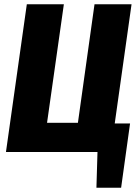

<svg xmlns="http://www.w3.org/2000/svg" viewBox="-20 -714 654 902"><path d="M519 -134H591L549 168H433L438 0H8L106 -694H280L201 -137H346L424 -694H598Z"/></svg>

Font: Fira Sans Condensed ExtraBold
Style: Italic
Weight: 800
Width: 3
Italic angle: -8°
Designer: bBox Type GmbH & Carrois Corporate GbR & Edenspiekermann AG
Foundry: bBox Type GmbH & Carrois Corporate GbR & Edenspiekermann AG
Version: Version 4.301